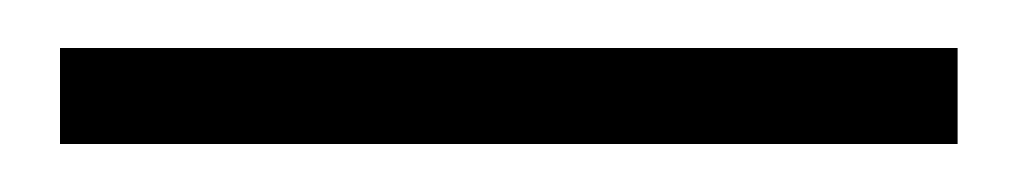

<svg xmlns="http://www.w3.org/2000/svg" viewBox="-20 10 424 80"><path d="M379 70H5V30H379Z"/></svg>

Font: TajawalTap
Style: Regular
Weight: 300
Designer: Boutros Fonts
Foundry: Created by Boutros International 2017
Version: Version 2.700